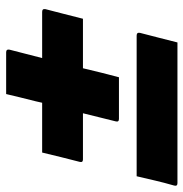

<svg xmlns="http://www.w3.org/2000/svg" viewBox="-6 -634 611 640"><g transform="rotate(-90 300.0 -314.5)"><path d="M111 -480H277Q279 -491 282 -502Q289 -529 295 -554Q301 -579 306 -600H445Q456 -600 454 -589Q447 -562 440 -534.5Q433 -507 426 -480H580Q591 -480 589 -469Q580 -435 573 -407Q566 -379 557 -344H392Q385 -314 377.5 -284Q370 -254 362 -224H223Q212 -224 215 -235Q222 -262 228.5 -289.5Q235 -317 242 -344H88Q77 -344 80 -355Q89 -390 96 -418Q103 -446 111 -480ZM32 -165H501Q512 -165 510 -154Q501 -120 494 -92Q487 -64 478 -29H9Q-2 -29 1 -40Q11 -75 17.5 -103Q24 -131 32 -165Z"/></g></svg>

Font: Recursive Mn Lnr St XBd
Style: Italic
Weight: 800
Italic angle: -15°
Monospace: yes
Version: Version 1.079;hotconv 1.0.112;makeotfexe 2.5.65598; ttfautoh